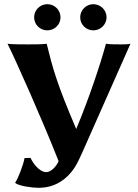

<svg xmlns="http://www.w3.org/2000/svg" viewBox="-20 -857 660 917"><path d="M260 -87C250 -64 225 -35 201 -35C167 -35 135 -81 126 -103L97 -102C93 -73 66 -3 53 14V17C69 31 133 40 164 40C213 40 259 25 300 -13C334 -46 348 -73 374 -131L603 -648C591 -645 569 -645 558 -645C547 -645 498 -645 486 -648C460 -551 403 -381 344 -241C251 -459 232 -530 203 -648C186 -645 133 -645 116 -645C99 -645 33 -645 16 -648C55 -570 183 -283 260 -87ZM143 -774C143 -740 171 -712 206 -712C241 -712 269 -740 269 -774C269 -809 241 -837 206 -837C171 -837 143 -809 143 -774ZM363 -774C363 -740 391 -712 426 -712C460 -712 489 -740 489 -774C489 -809 460 -837 426 -837C391 -837 363 -809 363 -774Z"/></svg>

Font: Libertinus Sans
Style: Bold
Weight: 700
Designer: Philipp H. Poll, Khaled Hosny
Foundry: Caleb Maclennan
Version: Version 7.050;RELEASE